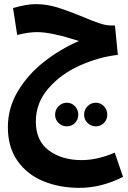

<svg xmlns="http://www.w3.org/2000/svg" viewBox="-20 -519 618 927"><path d="M574 335Q469 388 364 388Q267 388 188.5 355.5Q110 323 64 257Q18 191 18 95Q18 2 66.5 -79Q115 -160 193 -221Q271 -282 361 -321Q228 -364 160 -364Q117 -364 63 -350L43 -480Q107 -499 153 -499Q205 -499 255.5 -483.5Q306 -468 377 -439Q428 -417 460 -406.5Q492 -396 518 -396H535L549 -254Q458 -244 366 -203Q274 -162 213.5 -92Q153 -22 153 68Q153 161 216 207.5Q279 254 374 254Q450 254 534 218ZM246 35Q246 11 262.5 -6Q279 -23 303 -23Q326 -23 342 -6Q358 11 358 35Q358 58 342 74.5Q326 91 303 91Q279 91 262.5 74.5Q246 58 246 35ZM386 35Q386 11 402.5 -6Q419 -23 443 -23Q466 -23 482 -6Q498 11 498 35Q498 58 482 74.5Q466 91 443 91Q419 91 402.5 74.5Q386 58 386 35Z"/></svg>

Font: Noto Sans Arabic Cond
Style: Bold
Weight: 700
Width: 3
Designer: Nadine Chahine
Foundry: Monotype Imaging Inc.
Version: Version 1.001